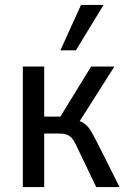

<svg xmlns="http://www.w3.org/2000/svg" viewBox="-20 -762 517 782"><path d="M73 0V-491H160V-287H226L351 -491H446L294 -252L278 -275Q304 -271 319.5 -261.5Q335 -252 347 -233.5Q359 -215 375 -183L467 0H372L298 -154Q288 -177 279 -191Q270 -205 257 -211.5Q244 -218 222 -218H160V0ZM226 -557 310 -742H402L289 -557Z"/></svg>

Font: Nunito Sans 10pt Condensed Medium
Style: Regular
Weight: 500
Width: 3
Designer: Vernon Adams
Foundry: Vernon Adams
Version: Version 3.101;gftools[0.9.27]